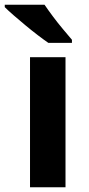

<svg xmlns="http://www.w3.org/2000/svg" viewBox="-48 -786 373 806"><path d="M227 0H78V-546H227ZM139 -766Q154 -744 174.5 -716.5Q195 -689 216.5 -663.5Q238 -638 254 -619V-606H155Q136 -619 110.5 -638.5Q85 -658 58.5 -680Q32 -702 9 -722Q-14 -742 -28 -756V-766Z"/></svg>

Font: Noto Sans Thai
Style: Bold
Weight: 700
Designer: Monotype Design Team
Foundry: Monotype Imaging Inc.
Version: Version 2.001